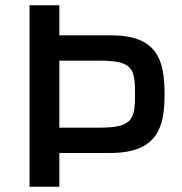

<svg xmlns="http://www.w3.org/2000/svg" viewBox="-20 -708 691 728"><path d="M92 -688V0H205V-128H398C577 -128 604 -225 604 -351C604 -484 574 -574 401 -574H205V-688ZM355 -224H205V-478H358C483 -478 492 -448 492 -351C492 -254 482 -224 355 -224Z"/></svg>

Font: Saira UNSAM Medium
Style: Regular
Weight: 500
Designer: Hector Gatti with collaboration of the Omnibus-Type team
Foundry: Omnibus-Type
Version: Version 0.072;PS 000.072;hotconv 1.0.88;makeotf.lib2.5.64775